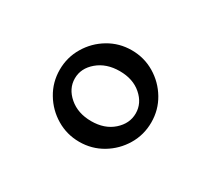

<svg xmlns="http://www.w3.org/2000/svg" viewBox="-66 -548 507 463"><g transform="rotate(30 187.5 -316.5)"><path d="M61 -316.9Q61 -351.6 78.4 -380.6Q95.7 -409.7 124.8 -427Q153.8 -444.3 188.5 -444.3Q223.1 -444.3 252.2 -427Q281.2 -409.7 298.6 -380.6Q315.9 -351.6 315.9 -316.9Q315.9 -282.2 298.6 -253.2Q281.2 -224.1 252.2 -206.8Q223.1 -189.5 188.5 -189.5Q153.8 -189.5 124.8 -206.8Q95.7 -224.1 78.4 -253.2Q61 -282.2 61 -316.9ZM103 -316.9Q103 -288.6 127.2 -267.8Q151.4 -247.1 188.5 -247.1Q225.6 -247.1 249 -267.8Q272.5 -288.6 272.5 -316.9Q272.5 -345.2 249 -365.7Q225.6 -386.2 188.5 -386.2Q151.4 -386.2 127.2 -365.7Q103 -345.2 103 -316.9Z"/></g></svg>

Font: Pinar-FD Regular
Style: FD-Regular
Weight: 400
Designer: Amin Abedi
Version: Version 3.000